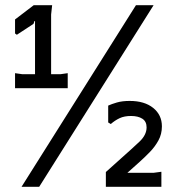

<svg xmlns="http://www.w3.org/2000/svg" viewBox="-20 -720 684 740"><path d="M63 0 504 -700H572L131 0ZM38 -380V-438L66 -434H213L241 -438V-380ZM115 -380V-639H113L109 -628L45 -586L38 -591V-645L110 -700H181L177 -664V-380ZM388 0V-57L446 -109Q490 -148 517.5 -174Q545 -200 545 -229Q545 -252 528.5 -262.5Q512 -273 485 -273Q459 -273 441 -264.5Q423 -256 407 -242L397 -248V-313Q410 -319 430.5 -325Q451 -331 480 -331Q537 -331 570.5 -304Q604 -277 604 -233Q604 -203 590.5 -178.5Q577 -154 557 -133.5Q537 -113 518 -96L471 -54H572L602 -58V0Z"/></svg>

Font: AR One Sans
Style: Regular
Weight: 400
Designer: Niteesh Yadav
Foundry: Niteesh Yadav
Version: Version 1.001;gftools[0.9.33]